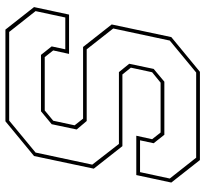

<svg xmlns="http://www.w3.org/2000/svg" viewBox="-44 -696 740 691"><g transform="rotate(90 325.5 -350.0)"><path d="M86 0 5 -103 32 -229H173.5L161 -172L185 -141.5H377L414 -172L430.5 -249L406.5 -279.5H148.5L67.5 -382.5L113 -597L238 -700H555.5L636.5 -597L609.5 -471H468L480.5 -528L456.5 -558.5H277L239.5 -528L223 -451.5L247.5 -421H505.5L586.5 -318L541 -103L416 0ZM94.5 -13.5H413.5L528.5 -108.5L572 -312.5L497.5 -408.5H239L209 -445.5L227.5 -533.5L273.5 -572H464.5L495 -533.5L484.5 -484.5H599L622 -591.5L547 -686.5H240.5L125.5 -591.5L82 -388L157 -292.5H415L445.5 -256.5L426.5 -166.5L380 -128H177L146.5 -166.5L157 -215.5H42.5L19.5 -108.5Z"/></g></svg>

Font: Tourney Thin
Style: Italic
Weight: 100
Italic angle: -12°
Designer: Tyler Finck
Foundry: Etcetera Type Co
Version: Version 1.015